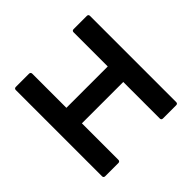

<svg xmlns="http://www.w3.org/2000/svg" viewBox="-187 -965 1208 1208"><g transform="rotate(-45 417.0 -360.5)"><path d="M101 37H219C227 37 233 32 233 23V-302H601V23C601 32 606 37 615 37H733C742 37 747 32 747 23V-744C747 -753 742 -758 733 -758H615C606 -758 601 -753 601 -744V-440H233V-744C233 -753 227 -758 219 -758H101C92 -758 87 -753 87 -744V23C87 32 92 37 101 37Z"/></g></svg>

Font: LINE Seed JP_OTF Bold
Style: Regular
Weight: 700
Designer: LINE & Fontrix & Fontworks
Version: Version 1.009